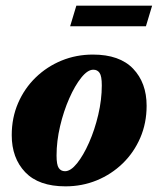

<svg xmlns="http://www.w3.org/2000/svg" viewBox="-20 -644 560 679"><path d="M308.5 -451Q403 -451 450.8 -401Q498.5 -351 498.5 -270Q498.5 -208.5 476 -156.5Q453.5 -104.5 413.8 -66Q374 -27.5 322.2 -6.2Q270.5 15 211.5 15Q117 15 69.2 -35Q21.5 -85 21.5 -166Q21.5 -227.5 44 -279.5Q66.5 -331.5 106.2 -370Q146 -408.5 197.8 -429.8Q249.5 -451 308.5 -451ZM210 -38.5Q230 -38.5 252.5 -66.5Q275 -94.5 295 -139.8Q315 -185 327.5 -238.2Q340 -291.5 340 -342Q340 -375 332.2 -386.2Q324.5 -397.5 310 -397.5Q290 -397.5 267.5 -369.5Q245 -341.5 225 -296.2Q205 -251 192.5 -197.8Q180 -144.5 180 -94Q180 -61 187.8 -49.8Q195.5 -38.5 210 -38.5ZM228 -551 250 -624H518L496 -551Z"/></svg>

Font: Newsreader 16pt ExtraBold
Style: Italic
Weight: 800
Italic angle: -17°
Designer: Hugues Gentile
Foundry: Production Type
Version: Version 1.003; ttfautohint (v1.8.3)